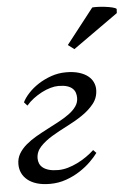

<svg xmlns="http://www.w3.org/2000/svg" viewBox="-69 -737 561 789"><g transform="rotate(-5 212.0 -343.0)"><path d="M-17.1 -81.1Q-17.1 -105 -5.9 -124Q5.4 -143.1 24.2 -159.2Q43 -175.3 66.7 -189Q90.3 -202.6 115 -215.3Q139.6 -228 163.3 -240.7Q187 -253.4 205.8 -267.1Q224.6 -280.8 235.8 -296.6Q247.1 -312.5 247.1 -332Q247.1 -342.8 243.9 -352.8Q240.7 -362.8 232.4 -370.6Q224.1 -378.4 210 -382.8Q195.8 -387.2 174.3 -387.2Q159.2 -387.2 141.4 -382.1Q123.5 -377 105.5 -367.7Q87.4 -358.4 70.6 -345.7Q53.7 -333 41 -317.9L27.8 -332.5Q36.1 -350.1 54 -369.4Q71.8 -388.7 95.9 -404.3Q120.1 -419.9 149.4 -430.2Q178.7 -440.4 210.4 -440.4Q241.2 -440.4 263.7 -433.6Q286.1 -426.8 300.3 -415.5Q314.5 -404.3 321.3 -389.6Q328.1 -375 328.1 -359.4Q328.1 -326.2 308.6 -301.5Q289.1 -276.9 259.5 -256.8Q230 -236.8 195.8 -219.7Q161.6 -202.6 132.1 -184.8Q102.5 -167 83 -146Q63.5 -125 63.5 -97.7Q63.5 -86.9 67.6 -76.9Q71.8 -66.9 81.3 -59.3Q90.8 -51.8 106.2 -47.4Q121.6 -43 144 -43Q163.6 -43 184.1 -48.8Q204.6 -54.7 224.4 -64.5Q244.1 -74.2 262 -86.7Q279.8 -99.1 293.9 -112.3L306.2 -99.6Q294.9 -84 275.4 -64.7Q255.9 -45.4 230 -28.6Q204.1 -11.7 172.6 -0.5Q141.1 10.7 106 10.7Q75.2 10.7 52.2 3.9Q29.3 -2.9 13.9 -15.4Q-1.5 -27.8 -9.3 -44.4Q-17.1 -61 -17.1 -81.1ZM341.3 -696.3Q348.6 -697.3 363.8 -696.8Q378.9 -696.3 394.5 -694.3Q410.2 -692.4 423.6 -689.2Q437 -686 440.9 -681.6L439.9 -664.6L253.4 -532.2L228 -551.3Z"/></g></svg>

Font: PT Astra Serif
Style: Italic
Weight: 400
Italic angle: -16°
Designer: A.Korolkova, I. Chaeva
Foundry: ParaType Ltd
Version: Version 1.001